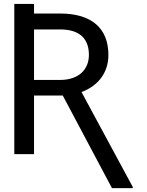

<svg xmlns="http://www.w3.org/2000/svg" viewBox="-20 -798 762 994"><path d="M54 -777.7V0H156.2V-303.3H305L559.7 176.1H667.6V170.5L402 -321.4C490.1 -354.4 541.2 -423.7 541.2 -513.5C541.2 -652.7 453.1 -728 291.2 -728H156.2V-777.7ZM156.2 -384.2V-645.6H291.2C397.7 -645.6 440.3 -593 440.3 -513.5C440.3 -441.1 390.6 -384.2 291.2 -384.2Z"/></svg>

Font: Magic Ui Pro
Style: Regular
Weight: 400
Designer: Stefan Endress, Andreas Faust
Version: Version 1.000;FEAKit 1.0